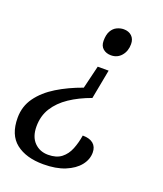

<svg xmlns="http://www.w3.org/2000/svg" viewBox="-136 -631 771 910"><g transform="rotate(20 250.0 -176.0)"><path d="M190 190Q103 190 52 150Q1 110 1 24Q1 -34 33.5 -79Q66 -124 121.5 -158Q177 -192 247 -217L275 -333H330L302 -185Q241 -163 195.5 -132.5Q150 -102 124.5 -61.5Q99 -21 99 32Q99 84 126.5 112Q154 140 196 140Q238 140 263 120.5Q288 101 301 68.5Q314 36 320 -2Q355 -2 373.5 13.5Q392 29 392 58Q392 93 368 123Q344 153 299 171.5Q254 190 190 190ZM315 -405Q291 -405 275 -418.5Q259 -432 259 -458Q259 -489 269.5 -507.5Q280 -526 297 -534Q314 -542 331 -542Q356 -542 371.5 -527.5Q387 -513 387 -487Q387 -452 367 -428.5Q347 -405 315 -405Z"/></g></svg>

Font: Noto Serif
Style: Italic
Weight: 400
Italic angle: -12°
Designer: Monotype Design Team
Foundry: Monotype Imaging Inc.
Version: Version 2.013